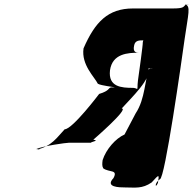

<svg xmlns="http://www.w3.org/2000/svg" viewBox="-20 -864 891 885"><path d="M831 -684C848 -802 860 -835 834 -844C834 -844 872 -843 836 -843C825 -833 829 -825 776 -825H593C478 -825 418 -763 365 -641C354 -565 416 -509 431 -478C446 -469 514 -462 492 -464C492 -464 528 -461 492 -461C478 -459 487 -446 437 -431C437 -431 314 -268 278 -268C242 -230 219 -190 148 -174C148 -174 183 -177 147 -177C182 -192 285 -206 297 -206H399C398 -210 441 -216 410 -220C410 -220 577 -364 541 -364C591 -419 677 -500 665 -550C665 -550 705 -549 669 -549C646 -499 651 -410 605 -341L554 -244C513 -226 469 -176 453 -126C451 -110 450 -98 456 -88C484 -68 525 -84 503 -43C463 -1 529 0 558 0C604 0 635 7 679 -23C715 -63 714 -61 708 -21C695 9 691 -20 717 -38C740 -38 817 -584 831 -684ZM616 -494C612 -464 616 -454 611 -454C609 -456 599 -459 593 -459C540 -459 478 -463 487 -540C498 -617 569 -621 620 -621C606 -621 592 -625 598 -653C602 -679 623 -678 641 -678C639 -676 639 -671 638 -667C640 -667 620 -520 616 -494Z"/></svg>

Font: Hussar Przerywany
Style: Obl
Weight: 400
Foundry: Cannot Into Space Fonts
Version: Version 0.982